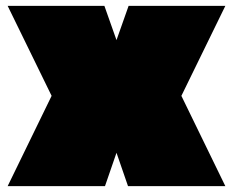

<svg xmlns="http://www.w3.org/2000/svg" viewBox="-20 -586 788 651"><path d="M375 -68 336 45H6L155 -261L6 -566H334L375 -450L416 -566H744L595 -261L744 45H414Z"/></svg>

Font: ChangwonDangamAsac Bold
Style: Regular
Weight: 700
Designer: Choi Chi-young, Lee Youngbeen, Kim Jungjin, Yoon Jihee, Han Dohee
Foundry: YoonDesign Inc.
Version: Version 1.010;Build 20210623